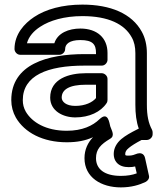

<svg xmlns="http://www.w3.org/2000/svg" viewBox="-20 -583 713 834"><path d="M397 104C397 65 418 44 458 20C481 7 465 -16 459 -34C455 -46 451 -102 412 -65C383 -37 338 -15 270 -15C179 -15 119 -52 92 -98C83 -114 79 -130 79 -148C79 -255 186 -298 347 -298H422C437 -298 447 -312 447 -323V-353C447 -418 402 -459 329 -459C279 -459 230 -440 216 -395H97C105 -425 127 -449 155 -467C196 -494 259 -513 338 -513C451 -513 521 -478 552 -421C563 -402 568 -379 568 -352V-128C568 -89 572 -54 583 -24C581 -24 579 -23 578 -22C548 -7 525 6 507 21C487 38 474 60 474 86C474 98 477 111 485 121C498 138 519 143 539 143C550 143 560 142 567 140L574 170C555 177 533 181 505 181C433 181 397 151 397 104ZM524 86C524 77 528 69 539 60C551 50 570 38 595 25H618C629 25 643 15 643 0V-8C643 -12 642 -16 640 -20C625 -48 618 -81 618 -128V-352C618 -386 611 -418 596 -445C553 -524 460 -563 338 -563C251 -563 179 -543 128 -509C86 -481 43 -435 43 -370C43 -359 53 -345 68 -345H238C249 -345 263 -355 263 -370C263 -391 281 -409 329 -409C383 -409 397 -390 397 -353V-348H347C187 -348 29 -304 29 -148C29 -121 36 -95 49 -72C87 -7 166 35 270 35C315 35 351 28 384 13C362 36 347 66 347 104C347 188 420 231 505 231C551 231 586 220 613 207C622 202 630 192 627 180L610 103C605 81 587 81 577 84C563 89 555 93 539 93C524 93 524 92 524 86ZM198 -159C198 -101 254 -73 307 -73C368 -73 418 -97 443 -135C446 -139 447 -145 447 -149V-240C447 -255 433 -265 422 -265H353C280 -265 198 -241 198 -159ZM248 -159C248 -194 281 -215 353 -215H397V-157C382 -139 351 -123 307 -123C266 -123 248 -142 248 -159Z"/></svg>

Font: Asimov
Style: XWidOu
Weight: 500
Designer: Google
Version: Version 2.000980; 2014